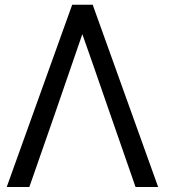

<svg xmlns="http://www.w3.org/2000/svg" viewBox="-20 -751 703 796"><path d="M7.8 24.4 279.3 -731.4H364.3L635.7 24.4H542Q509.8 -66.4 431.6 -293Q353.5 -519.5 321.3 -609.4Q200.2 -255.9 101.6 24.4Z"/></svg>

Font: GenEi M Gothic v2 Regular
Style: Regular
Weight: 400
Version: Version 2.0